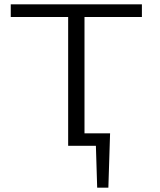

<svg xmlns="http://www.w3.org/2000/svg" viewBox="-20 -678 744 893"><path d="M373 -599V-58H492L484 195H432L426 0H297V-599H30V-658H640V-599Z"/></svg>

Font: Ysabeau SC
Style: Regular
Weight: 400
Designer: Christian Thalmann (Catharsis Fonts)
Version: Version 0.003